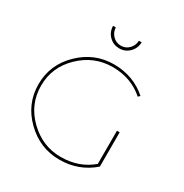

<svg xmlns="http://www.w3.org/2000/svg" viewBox="-203 -1064 1167 1221"><g transform="rotate(30 380.0 -454.0)"><path d="M649.9 -342.8V-90.8Q545.9 0 403.3 0Q260.7 0 155.3 -103Q49.8 -206.1 49.8 -350.1Q49.8 -494.1 155.5 -596.7Q261.2 -699.2 403.8 -699.2Q546.4 -699.2 648.9 -608.9L636.2 -596.2Q541 -680.2 405.3 -680.2Q269.5 -680.2 168.9 -583Q68.4 -486.3 68.6 -349.6Q68.8 -212.9 168.9 -116.2Q268.6 -19.5 402.3 -19.3Q536.1 -19 629.9 -99.1V-342.8ZM274.9 -908.2H294.9Q296.9 -872.1 321 -847.7Q345.2 -823.2 380.1 -823.2Q415 -823.2 439 -847.7Q462.9 -872.1 464.8 -908.2H484.9Q483.9 -863.3 453.4 -833.3Q422.9 -803.2 379.9 -803.2Q336.9 -803.2 306.4 -833Q275.9 -862.8 274.9 -908.2Z"/></g></svg>

Font: Montserrat-Hairline
Style: Regular
Weight: 250
Designer: Julieta Ulanovsky
Foundry: Julieta Ulanovsky
Version: Version 1.000;PS 002.000;hotconv 1.0.70;makeotf.lib2.5.58329